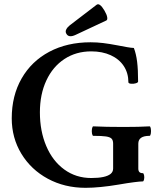

<svg xmlns="http://www.w3.org/2000/svg" viewBox="-20 -876 744 909"><path d="M35.6 -315.9Q35.6 -422.9 82.3 -504.4Q128.9 -585.9 213.4 -630.9Q297.9 -675.8 408.7 -675.8Q439.5 -675.8 469 -672.1Q498.5 -668.5 537.1 -661.1Q562.5 -656.2 581.8 -652.8Q601.1 -649.4 613.8 -648.9Q624.5 -621.1 629.2 -583.5Q633.8 -545.9 633.8 -490.2Q633.8 -484.9 623 -481.7Q612.3 -478.5 600.8 -479.5Q589.4 -480.5 587.9 -485.8Q587.9 -529.8 566.2 -563Q544.4 -596.2 504.4 -614.5Q464.4 -632.8 412.1 -632.8Q340.3 -632.8 285.2 -596.7Q230 -560.5 199.5 -495.1Q168.9 -429.7 168.9 -344.2Q168.9 -255.4 199 -184.6Q229 -113.8 284.4 -73.5Q339.8 -33.2 412.1 -33.2Q445.8 -33.2 468.8 -38.1Q491.7 -43 503.7 -52.7Q515.6 -62.5 515.6 -78.1V-195.8Q515.6 -211.9 508.3 -219.5Q501 -227.1 481.7 -230Q462.4 -232.9 421.9 -232.9Q417.5 -232.9 415.5 -244.1Q413.6 -255.4 415.5 -266.6Q417.5 -277.8 421.9 -277.8Q479.5 -274.9 565.4 -274.9Q638.7 -274.9 688 -277.8Q692.4 -277.8 694.1 -266.6Q695.8 -255.4 694.1 -244.1Q692.4 -232.9 688 -232.9Q661.1 -232.9 647.9 -223.6Q634.8 -214.4 634.8 -195.8V-78.1Q634.8 -66.9 639.9 -61.5Q645 -56.2 655.8 -56.2Q660.2 -56.2 662.1 -46.4Q664.1 -36.6 662.1 -26.9Q660.2 -17.1 655.8 -17.1Q643.6 -17.1 614.7 -13.4Q585.9 -9.8 541 -2Q497.1 5.4 457.5 9.3Q418 13.2 384.8 13.2Q286.1 13.2 206.5 -29.8Q127 -72.8 81.3 -147.9Q35.6 -223.1 35.6 -315.9ZM294.4 -715.8Q288.1 -726.1 293.7 -736.8Q299.3 -747.6 310.5 -756.3L437.5 -853.5Q444.8 -858.9 454.1 -851.8Q463.4 -844.7 474.1 -826.7Q485.4 -807.6 487.5 -794.7Q489.7 -781.7 482.9 -778.8L337.9 -710.9Q322.3 -703.6 311.3 -704.6Q300.3 -705.6 294.4 -715.8Z"/></svg>

Font: Junicode Two Beta VF
Style: Regular
Weight: 400
Designer: Peter S. Baker
Foundry: Briery Creek Software
Version: Version 1.031 beta; ttfautohint (v1.8.1.43-b0c9)